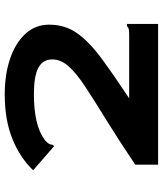

<svg xmlns="http://www.w3.org/2000/svg" viewBox="40 -710 671 790"><g transform="rotate(-90 375.0 -315.5)"><path d="M92 -94Q196 -164 276.5 -213.5Q357 -263 412.5 -299.5Q468 -336 496.5 -368Q525 -400 525 -436Q525 -474 491 -492.5Q457 -511 381 -511Q320 -511 273 -500.5Q226 -490 193 -466Q181 -455 177.5 -448.5Q174 -442 174 -434L168 -428L161 -434L69 -514Q120 -568 198 -599.5Q276 -631 381 -631Q462 -631 526.5 -609.5Q591 -588 629.5 -547Q668 -506 668 -448Q668 -382 632 -332Q596 -282 528 -232Q460 -182 365 -119H625Q642 -119 649 -120.5Q656 -122 662 -128H671V0H92Z"/></g></svg>

Font: Inconsolata ExtraExpanded Black
Style: Regular
Weight: 900
Width: 8
Monospace: yes
Designer: Raph Levien, Cyreal, Brenton Simpson
Foundry: Raph Levien, Cyreal, Google
Version: Version 3.001; ttfautohint (v1.8.2.53-6de2)